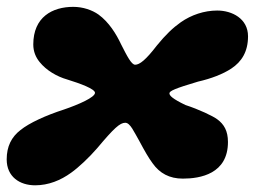

<svg xmlns="http://www.w3.org/2000/svg" viewBox="-24 -518 762 574"><path d="M81 36C121 36 157.5 21 188.5 -1.5C211 -17.5 242 -46.5 267 -75.5C316.5 -134.5 334.5 -151 350.5 -151C365.5 -151 377 -123 392.5 -96.5C408.5 -66.5 420.5 -45.5 432.5 -29.5C453.5 0 482.5 16 522.5 16C574.5 16 657.5 2 657.5 -93.5C657.5 -127 645.5 -146.5 626 -161C613 -171 570.5 -191 530.5 -204C492 -222.5 482.5 -232 482.5 -239C482.5 -246 499 -253.5 568 -274C607.5 -283 642.5 -296.5 667.5 -313C698.5 -333.5 717.5 -363.5 717.5 -409.5C717.5 -462.5 669.5 -486.5 625.5 -486.5C586.5 -486.5 548 -473.5 516.5 -451.5C493 -435 471 -414 445 -382C412 -339 393.5 -324.5 380 -324.5C369 -324.5 356 -350 338 -385.5C323.5 -416.5 301.5 -452 270.5 -474.5C251.5 -488 224 -497.5 195 -497.5C132.5 -497.5 75.5 -467 75.5 -385C75.5 -364 83 -346.5 94.5 -332.5C114.5 -307.5 146.5 -289 176.5 -280.5C217 -268 260 -252 260 -240.5C260 -227 211 -205.5 167 -190.5C113 -173 63.5 -150.5 37 -129C10.5 -108.5 -4 -80.5 -4 -41.5C-4 10.5 35 36 81 36Z"/></svg>

Font: Gluten
Style: Bold Italic
Weight: 700
Italic angle: -13°
Designer: Tyler Finck
Foundry: Etcetera Type Company
Version: Version 0.920